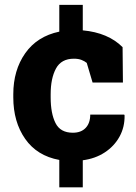

<svg xmlns="http://www.w3.org/2000/svg" viewBox="-20 -664 569 803"><path d="M228 119.6V4.9Q134.8 -12.2 85.2 -83.3Q35.6 -154.3 35.6 -256.8V-270Q35.6 -370.1 85.4 -441.2Q135.3 -512.2 228 -531.7V-643.6H326.2V-537.1Q432.1 -527.3 492.7 -466.8L494.1 -318.8H367.2L342.8 -400.9Q334 -408.2 321 -413.3Q308.1 -418.5 289.1 -418.5Q236.3 -418.5 214.1 -377.4Q191.9 -336.4 191.9 -270V-256.8Q191.9 -189.5 212.2 -149.2Q232.4 -108.9 284.7 -108.9Q319.3 -108.9 338.4 -129.2Q357.4 -149.4 357.4 -184.6H499.5L501 -181.6Q502 -132.8 480 -92.8Q458 -52.7 418.2 -26.6Q378.4 -0.5 326.2 6.3V119.6Z"/></svg>

Font: Roboto Slab ExtraBold
Style: Regular
Weight: 800
Designer: Google
Version: Version 2.001; ttfautohint (v1.8.3)